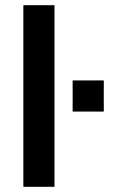

<svg xmlns="http://www.w3.org/2000/svg" viewBox="-20 -720 470 740"><path d="M70 0V-700H190V0ZM260 -290V-410H380V-290Z"/></svg>

Font: Cuprum
Style: Regular
Weight: 400
Designer: Jovanny Lemonad
Foundry: Jovanny Lemonad
Version: Version 3.000